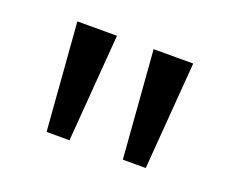

<svg xmlns="http://www.w3.org/2000/svg" viewBox="-57 -802 523 433"><g transform="rotate(20 204.0 -585.0)"><path d="M160 -714 140 -456H85L65 -714ZM343 -714 323 -456H268L248 -714Z"/></g></svg>

Font: Noto Sans Marchen
Style: Regular
Weight: 400
Designer: Monotype Design Team
Foundry: Monotype Imaging Inc.
Version: Version 2.003; ttfautohint (v1.8.4.7-5d5b)